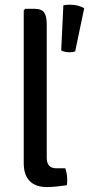

<svg xmlns="http://www.w3.org/2000/svg" viewBox="-20 -772 370 797"><path d="M243 -750Q255 -752.5 269.5 -752.5Q286 -752.5 302 -748.8Q318 -745 329.5 -737.5L292 -558.5Q283 -555 269.5 -555Q260 -555 250 -557Q240 -559 234 -562.5ZM251 -73.5Q259 -52 259 -24Q259 -18.5 258.8 -13Q258.5 -7.5 257 -3Q240.5 -0.5 217 2Q193.5 4.5 174.5 4.5Q128 4.5 103.2 -20.5Q78.5 -45.5 78.5 -95V-729L84.5 -735.5H121.5Q152.5 -735.5 163.2 -720.2Q174 -705 174 -672V-117.5Q174 -95.5 183.8 -84.5Q193.5 -73.5 213 -73.5Z"/></svg>

Font: Signika Negative Light
Style: Regular
Weight: 400
Version: Version 2.001